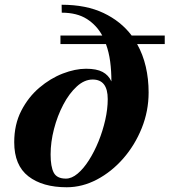

<svg xmlns="http://www.w3.org/2000/svg" viewBox="-20 -780 715 810"><path d="M235 -630H411.5Q387.5 -674 346 -700.2Q304.5 -726.5 240.5 -726.5L240 -760Q343.5 -760 417 -725Q490.5 -690 535.5 -630H675V-594H558.5Q583 -550.5 595 -498.8Q607 -447 607 -390Q607 -311.5 578 -239.5Q549 -167.5 499.8 -111.2Q450.5 -55 388.8 -22.5Q327 10 261.5 10Q159.5 10 99.8 -36.2Q40 -82.5 40 -180Q40 -255 69.8 -312.8Q99.5 -370.5 146 -410Q192.5 -449.5 245 -469.8Q297.5 -490 343 -490Q387.5 -490 412.8 -476.5Q438 -463 450 -436.5Q450 -480.5 444.8 -520.2Q439.5 -560 427 -594H235ZM193.5 -128.5Q193.5 -76.5 206.8 -51.5Q220 -26.5 258 -26.5Q282.5 -26.5 307.5 -47.5Q332.5 -68.5 355.2 -104.2Q378 -140 395.8 -183.8Q413.5 -227.5 424 -273.8Q434.5 -320 434.5 -362Q434.5 -444.5 371 -444.5Q336 -444.5 304 -415.2Q272 -386 247 -338.5Q222 -291 207.8 -235.8Q193.5 -180.5 193.5 -128.5Z"/></svg>

Font: Bodoni* 06pt
Style: Bold Italic
Weight: 700
Italic angle: -13°
Version: Version 2.3